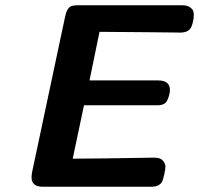

<svg xmlns="http://www.w3.org/2000/svg" viewBox="-20 -711 758 731"><path d="M100.1 -36.1Q100.1 -43 102.1 -55.2L227.1 -644Q230 -657.2 231.9 -663.1Q233.9 -668.9 239 -677Q244.1 -685.1 252.7 -688Q261.2 -690.9 273.9 -690.9H673.8Q691.9 -690.9 702.4 -683.8Q712.9 -676.8 715.3 -669.9Q717.8 -663.1 717.8 -654.8Q717.8 -631.8 709 -609.9Q699.2 -586.9 667 -586.9Q655.8 -586.9 632.8 -587.4Q609.9 -587.9 537.8 -588.4Q465.8 -588.9 359.9 -589.8H358.9L320.8 -404.8H582Q627 -404.8 627 -368.2Q627 -361.3 625 -353Q619.1 -327.1 609.1 -318.6Q599.1 -310.1 578.1 -310.1H299.8L256.8 -106.9Q301.8 -106.9 377.4 -107.9Q453.1 -108.9 508.1 -109.9Q563 -110.8 566.9 -110.8Q590.8 -110.8 600.3 -99.4Q609.9 -87.9 609.9 -76.2Q609.9 -67.4 605 -45.2Q600.1 -22.9 595.2 -16.1Q583 0 557.1 0H143.1Q100.1 0 100.1 -36.1Z"/></svg>

Font: CMU Sans Serif
Style: BoldOblique
Weight: 700
Italic angle: -12°
Version: Version 0.7.0